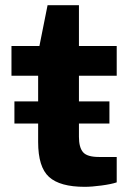

<svg xmlns="http://www.w3.org/2000/svg" viewBox="-20 -703 510 735"><path d="M35.2 -230V-314.9H126V-413.1H23.9V-526.9H130.9L162.1 -683.1H282.2V-526.9H426.8V-413.1H282.2V-314.9H398.9V-230H282.2V-179.2Q282.2 -138.7 297.9 -120.4Q313.5 -102.1 358.9 -102.1H426.8V-4.9Q406.7 2 368.9 7.1Q331.1 12.2 304.2 12.2Q209.5 12.2 167.7 -25.6Q126 -63.5 126 -159.2V-230Z"/></svg>

Font: Archivo Expanded
Style: Bold
Weight: 700
Width: 7
Designer: Hector Gatti
Foundry: Omnibus-Type
Version: Version 2.001